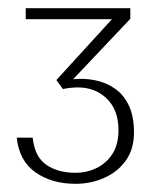

<svg xmlns="http://www.w3.org/2000/svg" viewBox="-20 -839 373 470"><path d="M165 -389Q107 -389 67 -417Q27 -445 21 -502H60Q65 -455 93.5 -435.5Q122 -416 165 -416Q192 -416 216 -427.5Q240 -439 255 -462Q270 -485 270 -520Q270 -570 241.5 -597.5Q213 -625 171 -625Q163 -625 153 -624Q143 -623 134 -621L118 -643L254 -792H43V-819H299V-793L159 -645Q186 -648 213 -642.5Q240 -637 261.5 -622Q283 -607 295.5 -580.5Q308 -554 308 -515Q308 -474 288 -446Q268 -418 235 -403.5Q202 -389 165 -389Z"/></svg>

Font: Panamera
Style: Regular
Weight: 400
Designer: Bastien Sozeau
Foundry: NBR — Bastien Sozeau
Version: Version 3.002; ttfautohint (v1.8.4.7-5d5b);gftools[0.9.33]